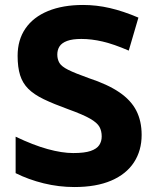

<svg xmlns="http://www.w3.org/2000/svg" viewBox="-20 -744 638 774"><path d="M551 -200Q551 -137 520 -89.5Q489 -42 428.5 -16Q368 10 280 10Q217 10 156 -5Q95 -20 43 -46V-193Q114 -159 172 -143Q230 -127 275 -127Q321 -127 345.5 -135.5Q370 -144 380 -159Q390 -174 390 -194Q390 -216 381 -232.5Q372 -249 343.5 -265.5Q315 -282 254 -304Q196 -325 156.5 -344Q117 -363 94 -386Q71 -409 61 -441Q51 -473 51 -519Q51 -583 82.5 -629Q114 -675 173.5 -699.5Q233 -724 315 -724Q369 -724 423 -711.5Q477 -699 538 -673L499 -540Q439 -566 394 -576.5Q349 -587 308 -587Q272 -587 250.5 -579Q229 -571 220 -557Q211 -543 211 -524Q211 -505 219.5 -490.5Q228 -476 255 -462.5Q282 -449 338 -429Q414 -404 461 -372Q508 -340 529.5 -298Q551 -256 551 -200Z"/></svg>

Font: Noto Sans Armenian ExtraBold
Style: Regular
Weight: 800
Version: Version 2.007